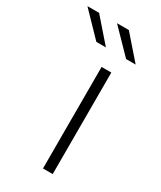

<svg xmlns="http://www.w3.org/2000/svg" viewBox="-269 -790 716 855"><g transform="rotate(30 88.5 -362.5)"><path d="M106 -522V0H156V-522ZM-84 -725 30 -607H79L-24 -725ZM68 -725 183 -607H232L129 -725Z"/></g></svg>

Font: Montserrat Custom ExtraLight
Style: Regular
Weight: 300
Designer: Julieta Ulanovsky
Foundry: Julieta Ulanovsky
Version: Version 7.200